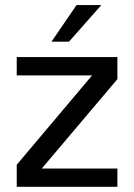

<svg xmlns="http://www.w3.org/2000/svg" viewBox="-20 -720 516 740"><path d="M370.5 -700.5 246 -559.5H178.5L275 -700.5ZM44.5 -500H432.5V-415L141 -70.5H432.5V0H44.5V-85L335 -429.5H44.5Z"/></svg>

Font: Overused Grotesk
Style: Regular
Weight: 450
Version: Version 0.004